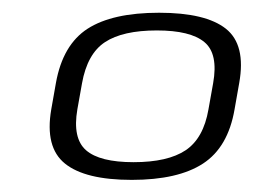

<svg xmlns="http://www.w3.org/2000/svg" viewBox="-20 -702 408 309"><path d="M192 -412.5Q266.5 -412.5 306.8 -438.8Q347 -465 357.5 -526L365 -568.5Q376 -630 343.5 -655.8Q311 -681.5 236 -681.5Q161 -681.5 121 -655.8Q81 -630 70 -568.5L62.5 -526Q52 -465 84.5 -438.8Q117 -412.5 192 -412.5ZM195 -441Q140.5 -441 118.5 -460.2Q96.5 -479.5 104.5 -526L112 -568Q120.5 -615.5 149 -634.2Q177.5 -653 232.5 -653Q286.5 -653 309 -634.2Q331.5 -615.5 323 -568L315.5 -526Q307.5 -479.5 278.8 -460.2Q250 -441 195 -441Z"/></svg>

Font: Anybody UltraCondensed Thin Light
Style: Italic
Weight: 300
Italic angle: -10°
Version: Version 1.111